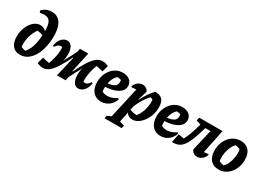

<svg xmlns="http://www.w3.org/2000/svg" viewBox="-12 -1639 3742 2723"><g transform="rotate(30 1859.0 -277.5)"><path d="M188 11Q109 11 65 -43Q21 -97 21 -194Q21 -256 38 -311Q55 -366 84.5 -408.5Q114 -451 152.5 -475.5Q191 -500 234 -500Q296 -500 331 -455Q332 -561 303.5 -608Q275 -655 207 -655Q177 -655 136 -646L126 -679Q189 -745 281 -745Q384 -745 434.5 -659Q485 -573 476 -412Q469 -286 431 -190.5Q393 -95 330.5 -42Q268 11 188 11ZM157 -97Q193 -82 228 -77Q271 -121 297 -199.5Q323 -278 329 -390Q287 -406 237 -411Q191 -349 168.5 -264.5Q146 -180 157 -97Z M562 10Q521 10 467 -14L496 -119Q518 -112 546.5 -106Q575 -100 607 -95Q634 -164 648 -238Q662 -312 658 -380Q602 -404 551 -327L532 -337Q544 -412 583.5 -456.5Q623 -501 676 -501Q722 -501 748 -462Q774 -423 778.5 -360Q783 -297 765 -226Q793 -274 820.5 -326Q848 -378 875 -434L886 -489H1022L951 -161L957 -158Q1011 -268 1058 -344Q1105 -420 1152.5 -459Q1200 -498 1256 -498Q1300 -498 1351 -474L1323 -371Q1301 -377 1272 -383.5Q1243 -390 1212 -395Q1185 -327 1171 -252.5Q1157 -178 1161 -110Q1217 -85 1268 -163L1287 -152Q1274 -77 1235 -32.5Q1196 12 1142 12Q1097 12 1071 -26.5Q1045 -65 1040 -127.5Q1035 -190 1053 -261Q1025 -214 998 -162.5Q971 -111 944 -56L933 0H792L869 -330L862 -332Q807 -221 760 -145Q713 -69 665.5 -29.5Q618 10 562 10Z M1515 12Q1432 12 1382 -46.5Q1332 -105 1332 -204Q1332 -287 1365.5 -354Q1399 -421 1456 -460.5Q1513 -500 1586 -500Q1657 -500 1700 -465Q1743 -430 1743 -370Q1743 -317 1704.5 -280Q1666 -243 1602.5 -223Q1539 -203 1464 -201Q1463 -187 1463 -171Q1463 -149 1466 -127Q1499 -103 1553 -103Q1589 -103 1628 -116Q1667 -129 1704 -157L1720 -138Q1696 -69 1641 -28.5Q1586 12 1515 12ZM1614 -366Q1614 -381 1610 -397Q1580 -406 1547 -408Q1517 -381 1498 -344.5Q1479 -308 1470 -259Q1548 -269 1581 -293.5Q1614 -318 1614 -366Z M1680 190 1689 145Q1727 126 1754 116L1867 -388Q1846 -386 1825.5 -385Q1805 -384 1784 -383Q1794 -435 1833 -465Q1872 -495 1914 -495Q1943 -495 1968.5 -480Q1994 -465 2009 -435L1964 -281L1969 -278Q1999 -341 2035 -394.5Q2071 -448 2115 -494Q2192 -498 2232 -456.5Q2272 -415 2272 -326Q2272 -261 2252 -201Q2232 -141 2197.5 -93.5Q2163 -46 2119.5 -18Q2076 10 2028 10Q1959 10 1928 -47L1894 121L1972 143L1961 190ZM1939 -98Q1989 -79 2051 -74Q2081 -110 2102.5 -159.5Q2124 -209 2133.5 -265Q2143 -321 2138 -377Q2117 -389 2098 -395Q2018 -315 1954 -169Z M2488 12Q2405 12 2355 -46.5Q2305 -105 2305 -204Q2305 -287 2338.5 -354Q2372 -421 2429 -460.5Q2486 -500 2559 -500Q2630 -500 2673 -465Q2716 -430 2716 -370Q2716 -317 2677.5 -280Q2639 -243 2575.5 -223Q2512 -203 2437 -201Q2436 -187 2436 -171Q2436 -149 2439 -127Q2472 -103 2526 -103Q2562 -103 2601 -116Q2640 -129 2677 -157L2693 -138Q2669 -69 2614 -28.5Q2559 12 2488 12ZM2587 -366Q2587 -381 2583 -397Q2553 -406 2520 -408Q2490 -381 2471 -344.5Q2452 -308 2443 -259Q2521 -269 2554 -293.5Q2587 -318 2587 -366Z M2677 3 2705 -138 2797 -123Q2843 -201 2896 -388L2903 -412L2828 -437L2839 -489H3221L3140 -99Q3179 -102 3218 -106Q3208 -57 3170 -24.5Q3132 8 3085 8Q3054 8 3029.5 -8.5Q3005 -25 2992 -56L3073 -404H2988Q2953 -280 2921 -199.5Q2889 -119 2854.5 -73.5Q2820 -28 2777 -11Q2734 6 2677 3Z M3441 12Q3356 12 3307.5 -43.5Q3259 -99 3259 -198Q3259 -284 3293 -352.5Q3327 -421 3385.5 -460.5Q3444 -500 3518 -500Q3604 -500 3652 -445.5Q3700 -391 3700 -292Q3700 -206 3666 -137Q3632 -68 3573.5 -28Q3515 12 3441 12ZM3476 -76Q3499 -95 3518 -130Q3537 -165 3549.5 -209.5Q3562 -254 3565 -299.5Q3568 -345 3560 -385Q3522 -405 3483 -409Q3460 -389 3441 -353.5Q3422 -318 3409.5 -273.5Q3397 -229 3394 -183.5Q3391 -138 3399 -99Q3432 -81 3476 -76Z"/></g></svg>

Font: Piazzolla
Style: Bold Italic
Weight: 700
Italic angle: -11.3°
Designer: Juan Pablo del Peral
Foundry: Huerta Tipografica
Version: Version 1.330